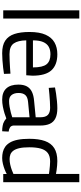

<svg xmlns="http://www.w3.org/2000/svg" viewBox="501 -1258 767 1810"><g transform="rotate(90 885.0 -353.5)"><path d="M78 0V-717H155V0Z M482 10Q407 10 363.5 -19Q320 -48 301 -105Q282 -162 282 -247Q282 -342 308 -399.5Q334 -457 381 -483.5Q428 -510 492 -510Q592 -510 643 -454.5Q694 -399 694 -276L690 -217H361Q362 -139 390 -99Q418 -59 491 -59Q519 -59 552.5 -60.5Q586 -62 619 -64Q652 -66 675 -68L677 -7Q653 -3 618.5 1Q584 5 548 7.5Q512 10 482 10ZM361 -280H616Q616 -372 586.5 -408.5Q557 -445 492 -445Q450 -445 421 -428.5Q392 -412 376.5 -376Q361 -340 361 -280Z M919 10Q850 10 814 -29Q778 -68 778 -143Q778 -192 795 -223Q812 -254 846.5 -270.5Q881 -287 932 -291L1086 -306V-349Q1086 -400 1063.5 -421Q1041 -442 997 -442Q972 -442 937.5 -440Q903 -438 869 -435Q835 -432 809 -429L805 -488Q829 -493 863 -498Q897 -503 934 -506.5Q971 -510 1002 -510Q1059 -510 1095 -492.5Q1131 -475 1147.5 -439.5Q1164 -404 1164 -349V-96Q1166 -74 1181.5 -64Q1197 -54 1221 -51L1218 10Q1204 10 1191 9Q1178 8 1166.5 5.5Q1155 3 1144 0Q1131 -5 1119.5 -12Q1108 -19 1097 -29Q1078 -21 1048.5 -12Q1019 -3 985.5 3.5Q952 10 919 10ZM932 -55Q959 -55 988 -60Q1017 -65 1043 -72Q1069 -79 1086 -85V-248L941 -234Q896 -230 876.5 -208Q857 -186 857 -145Q857 -103 876 -79Q895 -55 932 -55Z M1470 10Q1440 10 1413 3.5Q1386 -3 1363.5 -19Q1341 -35 1324 -63.5Q1307 -92 1298 -137Q1289 -182 1289 -246Q1289 -335 1310 -393.5Q1331 -452 1377 -481Q1423 -510 1499 -510Q1518 -510 1541 -508Q1564 -506 1585.5 -503Q1607 -500 1620 -497V-717H1698V0H1621V-33Q1605 -24 1579.5 -14Q1554 -4 1525.5 3Q1497 10 1470 10ZM1480 -60Q1506 -60 1532.5 -66Q1559 -72 1582 -80.5Q1605 -89 1620 -96V-431Q1608 -433 1587 -435.5Q1566 -438 1543.5 -440Q1521 -442 1503 -442Q1452 -442 1423 -420Q1394 -398 1381.5 -354.5Q1369 -311 1369 -246Q1369 -186 1378 -149.5Q1387 -113 1402.5 -93.5Q1418 -74 1438 -67Q1458 -60 1480 -60Z"/></g></svg>

Font: Cairo
Style: Regular
Weight: 400
Designer: Mohamed Gaber, Accademia di Belle Arti di Urbino
Foundry: Kief Type Foundry, Accademia di Belle Arti di Urbino
Version: Version 3.120